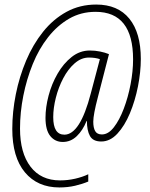

<svg xmlns="http://www.w3.org/2000/svg" viewBox="-20 -735 658 844"><path d="M241 89Q145 89 89.5 22.5Q34 -44 34 -168Q34 -243 49.5 -320.5Q65 -398 95 -469Q125 -540 169.5 -595.5Q214 -651 272.5 -683Q331 -715 403 -715Q498 -715 548.5 -653Q599 -591 599 -476Q599 -419 586.5 -355.5Q574 -292 551 -237Q528 -182 496 -147.5Q464 -113 425 -113Q389 -113 375.5 -137Q362 -161 362 -204L360 -202Q344 -162 317.5 -136.5Q291 -111 256 -111Q222 -111 201 -137Q180 -163 180 -217Q180 -263 193.5 -314.5Q207 -366 233 -411Q259 -456 295 -484.5Q331 -513 375 -513Q398 -513 420 -508.5Q442 -504 459 -497L410 -307Q390 -231 390 -200Q390 -173 398.5 -158.5Q407 -144 428 -144Q456 -144 480.5 -175.5Q505 -207 524 -257Q543 -307 554 -364.5Q565 -422 565 -474Q565 -683 400 -683Q336 -683 284 -653Q232 -623 191.5 -571.5Q151 -520 124 -453.5Q97 -387 82.5 -314Q68 -241 68 -170Q68 -63 114 -2.5Q160 58 244 58Q278 58 310.5 50.5Q343 43 368 31V63Q342 74 310 81.5Q278 89 241 89ZM263 -143Q332 -143 379 -324L419 -475Q399 -482 371 -482Q337 -482 308 -456.5Q279 -431 258 -391Q237 -351 225.5 -305.5Q214 -260 214 -220Q214 -143 263 -143Z"/></svg>

Font: Noto Sans Condensed ExtraLight
Style: Italic
Weight: 200
Width: 3
Italic angle: -12°
Designer: Monotype Design Team
Foundry: Monotype Imaging Inc.
Version: Version 2.013; ttfautohint (v1.8.4.7-5d5b)